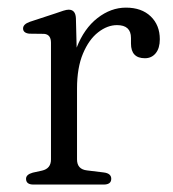

<svg xmlns="http://www.w3.org/2000/svg" viewBox="-20 -496 466 516"><path d="M184 -447 186 -368Q206 -419.5 242 -447.5Q278 -475.5 318.5 -475.5Q360.5 -475.5 385 -452Q409.5 -428.5 409.5 -390.5Q409.5 -366.5 398.5 -353Q387.5 -339.5 369.5 -339.5Q332 -339.5 332 -379V-394Q332 -428.5 294.5 -428.5Q268.5 -428.5 243.8 -409.2Q219 -390 203 -352Q187 -314 187 -258V-67.5Q187 -41 214 -38L259 -32.5Q279 -30 279 -15.5Q279 0 258.5 0H70Q50 0 50 -15.5Q50 -27 68 -32L93 -37.5Q117 -43 117 -67.5V-381Q117 -403.5 98.5 -405L58.5 -405.5Q42 -407.5 42 -419.5Q42 -431 60.5 -437.5L129 -460Q141.5 -464.5 150.2 -467.2Q159 -470 164.5 -470Q183 -470 184 -447Z"/></svg>

Font: Fraunces 9pt Soft Light
Style: Regular
Weight: 300
Version: Version 1.000;[0bf87f6ff]